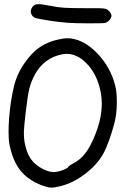

<svg xmlns="http://www.w3.org/2000/svg" viewBox="-20 -879 586 898"><path d="M222.7 -780.8Q194.8 -784.7 171.9 -789.1Q148.9 -793.5 144.5 -795.4Q131.8 -800.3 126.5 -813.5Q121.1 -826.2 127 -838.4Q134.8 -856.4 151.4 -858.9Q154.8 -859.4 159.7 -859.4Q177.7 -859.4 213.9 -852.1Q248 -845.2 277.8 -842.8Q307.1 -840.8 372.6 -840.8Q372.6 -840.8 412.6 -840.8Q412.6 -840.8 440.9 -840.8Q468.3 -839.8 475.1 -837.4Q482.4 -835 488.8 -828.6Q494.1 -823.2 498 -816.4Q501.5 -809.6 501.5 -805.2Q501.5 -800.8 498 -793.9Q494.1 -787.1 488.8 -781.7Q479.5 -772.5 465.8 -771Q456.1 -770 414.1 -770Q400.4 -770 382.8 -770Q334 -770 295.4 -772.5Q293.5 -772.5 291 -772.9Q286.6 -773.4 281.7 -773.9Q251 -776.4 222.7 -780.8ZM280.3 -85.9Q288.1 -89.4 293.9 -92.8Q299.3 -96.7 299.3 -98.1Q299.3 -100.1 305.7 -104.5Q311.5 -108.9 320.3 -113.3Q355.5 -131.3 379.4 -162.6Q403.3 -193.8 426.3 -251.5Q447.3 -304.2 453.6 -354Q456.1 -374.5 456.1 -394.5Q456.1 -421.9 451.2 -447.3Q434.1 -535.2 381.3 -585.9Q339.4 -627 292.5 -627Q280.8 -627 268.6 -624.5Q227.1 -616.2 196.3 -592.8Q165 -569.8 143.6 -531.2Q125.5 -498 117.2 -464.4Q108.9 -430.2 99.6 -348.6Q92.8 -288.6 91.8 -264.6Q91.8 -259.3 91.8 -253.9Q91.8 -235.4 94.2 -218.3Q103 -166.5 123.5 -136.7Q144 -106.4 184.1 -86.9Q209.5 -74.7 230 -74.2Q250.5 -74.2 280.3 -85.9ZM176.8 -11.7Q111.8 -36.6 76.2 -80.6Q40.5 -125 24.9 -200.2Q20 -224.1 20 -262.2Q20 -289.6 22.5 -325.2Q28.8 -408.2 46.4 -479.5Q60.5 -537.1 100.1 -591.3Q139.6 -646 185.5 -669.9Q202.1 -678.7 220.7 -685.5Q235.4 -690.4 251 -693.8Q276.9 -700.2 296.9 -700.2Q304.7 -700.2 311.5 -699.2Q377.4 -690.4 436.5 -627.9Q495.6 -565.9 518.1 -481.9Q526.4 -450.2 526.4 -403.8Q526.4 -403.8 526.4 -396.5Q525.9 -345.2 515.6 -305.2Q504.9 -263.2 489.7 -221.2Q474.1 -178.7 460.9 -156.2Q430.7 -105 376.5 -64.5Q322.3 -23.4 264.6 -8.8Q235.4 -1.5 219.7 -1.5Q218.8 -1.5 217.8 -1.5Q202.6 -2 176.8 -11.7Z"/></svg>

Font: Casuwalt
Style: Regular
Weight: 400
Designer: Walter E Stewart
Version: 0.1